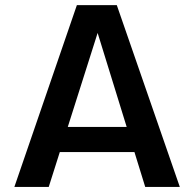

<svg xmlns="http://www.w3.org/2000/svg" viewBox="-20 -736 765 756"><path d="M36.6 0 282.7 -715.8H439.9L688 0H551.8L357.9 -627.4H371.1L171.9 0ZM164.1 -137.2 190.9 -236.3H534.7L560.5 -137.2Z"/></svg>

Font: Monda SemiBold
Style: Regular
Weight: 600
Designer: Vernon Adams
Foundry: Vernon Adams
Version: Version 2.200